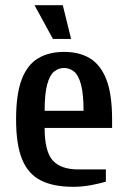

<svg xmlns="http://www.w3.org/2000/svg" viewBox="-20 -710 493 740"><path d="M262 10Q185 10 136.5 -15Q88 -40 65 -96.5Q42 -153 42 -250Q42 -347 63.5 -403.5Q85 -460 126.5 -485Q168 -510 227 -510Q286 -510 327 -485Q368 -460 390 -403.5Q412 -347 412 -250V-217H152Q152 -127 183 -92Q214 -57 282 -57H388V-10Q366 -3 331.5 3.5Q297 10 262 10ZM152 -283H302Q302 -349 292 -385Q282 -421 265 -434.5Q248 -448 227 -448Q206 -448 189 -434.5Q172 -421 162 -385Q152 -349 152 -283ZM184 -560 113 -690H222L254 -560Z"/></svg>

Font: Cuprum SemiBold
Style: Regular
Weight: 600
Designer: Jovanny Lemonad
Foundry: Jovanny Lemonad
Version: Version 3.000